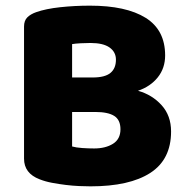

<svg xmlns="http://www.w3.org/2000/svg" viewBox="-20 -643 659 679"><path d="M235 -125Q249 -121 271 -119.5Q293 -118 313 -118Q353 -118 379.5 -134.5Q406 -151 406 -186Q406 -219 384 -233Q362 -247 317 -247H235ZM235 -369H308Q351 -369 370.5 -385Q390 -401 390 -432Q390 -459 367.5 -475Q345 -491 300 -491Q285 -491 265.5 -490Q246 -489 235 -487ZM300 16Q283 16 260 15Q237 14 212.5 11Q188 8 164 3.5Q140 -1 120 -9Q65 -30 65 -82V-549Q65 -570 76.5 -581.5Q88 -593 108 -600Q142 -612 193 -617.5Q244 -623 298 -623Q426 -623 495 -580Q564 -537 564 -447Q564 -402 538 -369.5Q512 -337 468 -322Q518 -308 551.5 -271Q585 -234 585 -178Q585 -79 511.5 -31.5Q438 16 300 16Z"/></svg>

Font: Baloo Paaji
Style: Regular
Weight: 400
Designer: Shuchita Grover and Ek Type
Foundry: Ek Type
Version: Version 1.007;PS 1.000;hotconv 1.0.88;makeotf.lib2.5.647800